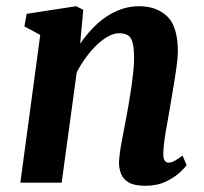

<svg xmlns="http://www.w3.org/2000/svg" viewBox="-20 -588 658 618"><path d="M238 -447.5Q256 -473.5 276.8 -495.5Q297.5 -517.5 321.5 -533.8Q345.5 -550 372.2 -559Q399 -568 428 -568Q483.5 -568 518 -535.5Q552.5 -503 552.5 -421Q552.5 -404 548.2 -373Q544 -342 538.2 -308Q532.5 -274 528 -247Q524 -222 518.8 -194.2Q513.5 -166.5 509.8 -140.2Q506 -114 505.5 -94Q505.5 -76.5 510.5 -70.5Q515.5 -64.5 522 -64.5Q531 -64.5 541.2 -69.8Q551.5 -75 567.5 -87.5L580.5 -56.5Q576.5 -49.5 559.5 -33.5Q542.5 -17.5 514.5 -3.8Q486.5 10 447.5 10Q412.5 10 394.2 -0.8Q376 -11.5 369.5 -28.8Q363 -46 363 -65Q363.5 -78 365.8 -95.5Q368 -113 372 -133.8Q376 -154.5 380 -176Q384 -197.5 388 -218Q391.5 -238.5 395.8 -262.2Q400 -286 403.5 -311.5Q407 -337 409.5 -361.5Q412 -386 411.5 -407.5Q411 -437 406.2 -452.8Q401.5 -468.5 391 -474.8Q380.5 -481 363.5 -481Q347 -481 328.5 -471Q310 -461 292 -443.8Q274 -426.5 257.2 -403.8Q240.5 -381 227 -355.5L178.5 0H45.5L109.5 -475.5L58.5 -503L66 -543.5L225 -568L248 -556.5Z"/></svg>

Font: Merriweather
Style: Bold Italic
Weight: 700
Italic angle: -7.8°
Version: Version 2.101